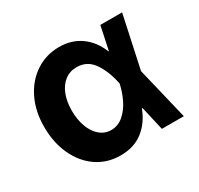

<svg xmlns="http://www.w3.org/2000/svg" viewBox="-122 -684 872 843"><g transform="rotate(-30 313.5 -263.0)"><path d="M36.1 -265.6Q36.1 -344.7 66.4 -406.5Q96.7 -468.3 149.7 -502.7Q202.6 -537.1 267.6 -537.1Q331.1 -537.1 377.4 -503.7Q423.8 -470.2 446.3 -412.1H448.7L473.6 -530.3H584L526.9 -265.1L590.8 0H479.5L451.7 -121.1H448.2Q425.3 -60.5 379.2 -24.7Q333 11.2 264.6 10.7Q198.7 10.7 146.7 -24.4Q94.7 -59.6 65.4 -122.6Q36.1 -185.5 36.1 -265.6ZM285.2 -106.4Q320.3 -106.4 347.9 -130.6Q375.5 -154.8 392.8 -190.7Q410.2 -226.6 418 -263.7L418.5 -265.1L418 -266.6Q405.3 -331.1 374.8 -376.5Q344.2 -421.9 290 -421.9Q255.4 -421.9 229.7 -402.1Q204.1 -382.3 190.4 -347.2Q176.8 -312 176.8 -266.6Q176.8 -220.7 190.4 -184.1Q204.1 -147.5 228.8 -127Q253.4 -106.4 285.2 -106.4Z"/></g></svg>

Font: Pretendard
Style: Bold
Weight: 700
Designer: Base glyphs from Inter by Rasmus Andersson; Hangeul glyphs from Noto Sans CJK(Source Han Sans) by Jang Soo-young and Kan
Foundry: Kil Hyung-jin
Version: Version 1.309